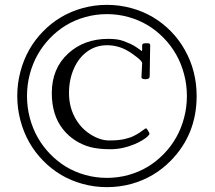

<svg xmlns="http://www.w3.org/2000/svg" viewBox="-20 -584 883 790"><path d="M739.7 -379.9Q789.1 -293.2 789.1 -189Q789.1 -31.5 682.9 76.9Q614.7 146.7 519.8 172.9Q471.4 186 419.9 186Q368.4 186 320.1 172.7Q271.7 159.4 231.3 135.4Q190.9 111.3 157.2 76.9Q123.5 42.5 100.2 1.2Q76.9 -40 64 -88.7Q51 -137.5 51 -189Q51 -240.5 64 -289.2Q76.9 -337.9 100.2 -379.2Q123.5 -420.4 157.2 -454.8Q190.9 -489.3 231.3 -513.3Q271.7 -537.4 320.1 -550.7Q368.4 -564 419.9 -564Q471.4 -564 519.8 -550.8Q568.1 -537.6 608.6 -513.7Q649.2 -489.7 682.9 -455.4Q716.6 -421.1 739.7 -379.9ZM102.5 -278.4Q91.1 -234.9 91.1 -189Q91.1 -143.1 102.5 -99.5Q114 -55.9 134.9 -18.9Q155.8 18.1 185.8 49.2Q215.8 80.3 251.8 102.1Q287.8 123.8 330.9 135.9Q374 147.9 419.9 147.9Q465.8 147.9 508.9 135.9Q552 123.8 588 102.1Q624 80.3 654.2 49.2Q684.3 18.1 705.2 -18.9Q726.1 -55.9 737.5 -99.5Q749 -143.1 749 -189Q749 -234.9 737.5 -278.4Q726.1 -322 705.2 -359Q684.3 -396 654.2 -427.1Q624 -458.3 588 -480Q552 -501.7 508.9 -513.8Q465.8 -525.9 419.9 -525.9Q374 -525.9 330.9 -513.8Q287.8 -501.7 251.8 -480Q215.8 -458.3 185.8 -427.1Q155.8 -396 134.9 -359Q114 -322 102.5 -278.4ZM562 -266.1 564.9 -324Q564.9 -331.8 544.3 -348Q523.7 -364.3 506.6 -374.3Q466.1 -397.9 420.5 -397.9Q375 -397.9 339.4 -372.3Q303.7 -346.7 283.8 -301.3Q263.9 -255.9 263.9 -201.2Q263.9 -146.5 287.4 -102.1Q310.8 -57.6 351.1 -31.9Q391.4 -6.1 428.7 -6.1Q466.1 -6.1 489.7 -11.2Q513.4 -16.4 528.4 -23.7Q543.5 -31 554.4 -38.3Q565.4 -45.7 571.9 -50.8Q578.4 -55.9 580.8 -55.9Q583.3 -55.9 589.1 -46.4Q595 -36.9 595 -33.7Q595 -30.5 588 -23.4Q581.1 -16.4 566 -7.1Q551 2.2 531.2 10.3Q483.6 30 434.2 30Q384.8 30 351.6 21.1Q318.4 12.2 289.4 -6.5Q260.5 -25.1 239.3 -52Q193.1 -109.9 193.1 -200.9Q193.1 -302 260.3 -363.8Q326.2 -424.1 425 -424.1Q464.6 -424.1 486.7 -415.6Q508.8 -407.2 516 -403.9Q523.2 -400.6 531.4 -395.8Q539.6 -390.9 543.3 -388.2Q547.1 -385.5 552.9 -381.5Q558.6 -377.4 561.8 -375Q564.9 -372.6 564.9 -377.9V-397Q564.9 -406 577 -406Q589.1 -406 591.6 -405.8Q597.9 -404.8 597.9 -397L595.9 -270Q595.9 -258.1 579 -258.1Q562 -258.1 562 -266.1Z"/></svg>

Font: Fanwood Text
Style: Regular
Weight: 400
Version: Version 1.1001